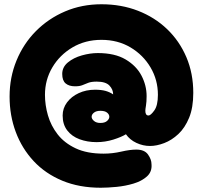

<svg xmlns="http://www.w3.org/2000/svg" viewBox="-20 -747 952 901"><path d="M691 24Q694 59 669.5 81Q645 103 606.5 114.5Q568 126 526.5 130Q485 134 453 134Q352 134 272.5 101Q193 68 138 9Q83 -50 54 -127.5Q25 -205 25 -294Q25 -384 57.5 -463Q90 -542 148.5 -601Q207 -660 285.5 -693.5Q364 -727 456 -727Q549 -727 627.5 -696.5Q706 -666 764 -610.5Q822 -555 854.5 -479Q887 -403 887 -311Q887 -242 867.5 -194.5Q848 -147 817 -118Q786 -89 750.5 -75.5Q715 -62 684 -62Q651 -62 620 -76.5Q589 -91 571 -117Q550 -104 512 -92Q474 -80 433 -80Q390 -80 353.5 -93.5Q317 -107 295.5 -135Q274 -163 274 -205Q274 -239 294.5 -266.5Q315 -294 349.5 -310Q384 -326 426 -326Q455 -326 475 -320.5Q495 -315 511 -304Q511 -327 493.5 -345.5Q476 -364 434 -364Q409 -364 394.5 -358.5Q380 -353 367 -347.5Q354 -342 332 -342Q304 -342 288 -355.5Q272 -369 272 -400Q272 -432 298.5 -454Q325 -476 364 -487Q403 -498 439 -498Q519 -498 569.5 -468Q620 -438 644 -392Q668 -346 668 -296Q668 -269 665 -251.5Q662 -234 662 -227Q662 -205 677 -205Q687 -205 704 -228.5Q721 -252 721 -302Q721 -372 686.5 -430.5Q652 -489 592.5 -524.5Q533 -560 456 -560Q380 -560 320 -524.5Q260 -489 225.5 -430.5Q191 -372 191 -302Q191 -254 205 -205.5Q219 -157 250.5 -116.5Q282 -76 335 -51Q388 -26 466 -26Q508 -26 549 -35.5Q590 -45 620 -45Q658 -45 674.5 -22Q691 1 691 24ZM451 -170Q472 -170 482.5 -179.5Q493 -189 493 -199Q493 -210 482.5 -218.5Q472 -227 451 -227Q432 -227 421 -218.5Q410 -210 410 -199Q410 -189 421 -179.5Q432 -170 451 -170Z"/></svg>

Font: Cherry Bomb One
Style: Regular
Weight: 400
Designer: satsuyako
Foundry: satsuyako
Version: Version 4.100; ttfautohint (v1.8.3)